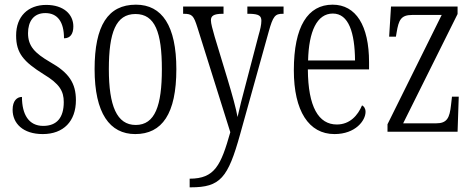

<svg xmlns="http://www.w3.org/2000/svg" viewBox="-20 -564 2033 822"><path d="M163 10C252 10 305 -45 305 -135C305 -208 275 -253 195 -298C128 -337 100 -367 100 -422C100 -471 123 -508 174 -508C226 -508 254 -471 254 -400C281 -400 294 -419 294 -451C294 -503 252 -543 178 -543C100 -543 49 -494 49 -412C49 -336 81 -300 167 -246C235 -205 253 -174 253 -127C253 -60 223 -25 165 -25C103 -25 74 -74 74 -149C53 -149 34 -133 34 -94C34 -36 78 10 163 10Z M559 10C674 10 735 -77 735 -268C735 -453 674 -544 562 -544C442 -544 385 -454 385 -268C385 -79 450 10 559 10ZM561 -29C480 -29 446 -111 446 -268C446 -425 476 -504 560 -504C644 -504 673 -425 673 -268C673 -112 644 -29 561 -29Z M792 201V238H797C923 238 956 198 1008 11L1130 -427C1149 -496 1158 -505 1191 -505H1194V-536H1039V-505H1049C1089 -504 1099 -496 1099 -475C1099 -458 1094 -437 1087 -413L1032 -203C1017 -147 1005 -100 997 -63C991 -98 975 -156 953 -229L899 -407C890 -439 883 -463 883 -477C883 -495 893 -505 934 -505H937V-536H764V-505H766C803 -505 809 -497 825 -447L966 2C926 143 900 201 792 201Z M1412 10C1502 10 1545 -48 1545 -85C1545 -100 1538 -109 1530 -113C1512 -70 1478 -31 1422 -31C1344 -31 1299 -106 1298 -267H1560V-298C1560 -454 1504 -544 1404 -544C1298 -544 1238 -451 1238 -263C1238 -89 1302 10 1412 10ZM1500 -305H1299C1302 -430 1337 -506 1405 -506C1473 -506 1499 -424 1500 -305Z M1639 0H1939L1944 -150H1915L1911 -115C1905 -59 1894 -36 1847 -36H1706L1939 -504V-536H1654L1646 -407H1675L1678 -425C1687 -478 1696 -500 1745 -500H1871L1639 -32Z"/></svg>

Font: Noto Serif Myanmar ExtraCondensed Light
Style: Regular
Weight: 300
Width: 2
Designer: Ben Mitchell and the Monotype Design Team
Foundry: Monotype Imaging Inc.
Version: Version 2.106